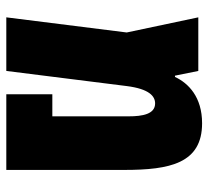

<svg xmlns="http://www.w3.org/2000/svg" viewBox="-46 -615 661 609"><g transform="rotate(90 284.5 -310.5)"><path d="M371 -621C288 -621 244 -578 224 -535H220L205 -609H35L83 -382L35 0H205L253 -382C262 -453 285 -472 308 -472C342 -472 349 -432 349 -388V-146H279V0H519V-374C519 -519 498 -621 371 -621Z"/></g></svg>

Font: Noto Sans Hebrew ExtraCondensed Black
Style: Regular
Weight: 900
Width: 2
Designer: Monotype Design Team
Foundry: Monotype Imaging Inc.
Version: Version 2.004